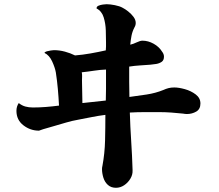

<svg xmlns="http://www.w3.org/2000/svg" viewBox="-20 -807 1040 911"><path d="M483 -477Q455 -476 426 -471.5Q397 -467 368 -464Q370 -454 369.5 -444Q369 -434 369 -425Q369 -398 370 -371Q371 -344 371 -318L482 -330Q483 -358 483 -385.5Q483 -413 483 -441ZM931 -316Q931 -289 911 -277.5Q891 -266 867 -266Q863 -266 858 -266.5Q853 -267 848 -268Q820 -271 792 -273Q764 -275 736 -275Q701 -275 666 -275Q631 -275 596 -273Q598 -205 602.5 -137Q607 -69 609 -1V2Q610 22 598.5 41Q587 60 569 72Q551 84 530 84Q507 84 492 70.5Q477 57 470.5 36Q464 15 464 -5Q464 -9 464.5 -12.5Q465 -16 466 -20Q477 -79 478.5 -140.5Q480 -202 480 -262Q448 -258 415.5 -251.5Q383 -245 351 -239Q322 -234 293.5 -225.5Q265 -217 237 -209Q224 -205 211 -201.5Q198 -198 185 -194L165 -187Q124 -187 91 -212.5Q58 -238 58 -281Q58 -302 69 -318Q84 -306 100.5 -301.5Q117 -297 136 -297Q167 -297 198 -299.5Q229 -302 260 -306Q258 -345 254.5 -384.5Q251 -424 245 -463Q241 -486 227.5 -515.5Q214 -545 191 -556Q193 -561 202 -563.5Q211 -566 221.5 -567.5Q232 -569 236 -569Q262 -569 288 -562Q314 -555 336 -544Q373 -547 409.5 -553.5Q446 -560 482 -568Q483 -577 483 -586.5Q483 -596 483 -606Q483 -630 482 -662.5Q481 -695 472 -724.5Q463 -754 438 -767Q438 -776 447.5 -780Q457 -784 468.5 -785.5Q480 -787 486 -787Q502 -787 525 -782.5Q548 -778 562 -770Q574 -764 588.5 -752.5Q603 -741 613.5 -727Q624 -713 624 -698Q624 -687 618 -677Q608 -658 604 -637.5Q600 -617 598 -595Q612 -598 628.5 -606Q645 -614 656 -614Q683 -614 709 -599.5Q735 -585 749 -562Q753 -557 755.5 -551Q758 -545 758 -538Q758 -521 747 -513.5Q736 -506 721 -503.5Q706 -501 693 -500Q668 -498 643 -496.5Q618 -495 593 -491Q593 -455 593 -419Q593 -383 594 -347Q633 -352 675.5 -358.5Q718 -365 755 -380Q768 -386 780 -389Q792 -392 807 -392Q828 -392 857 -384Q886 -376 908.5 -359Q931 -342 931 -316Z"/></svg>

Font: Kaisei Tokumin ExtraBold
Style: Regular
Weight: 800
Designer: Font-Kai, 金井和夫
Foundry: KAZUO KANAI
Version: Version 5.003